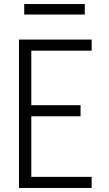

<svg xmlns="http://www.w3.org/2000/svg" viewBox="-20 -931 540 951"><path d="M74 0V-735H434V-680H135V-410H379V-355H135V-55H434V0ZM100 -859V-911H400V-859Z"/></svg>

Font: Iosevka Term Curly Light
Style: Regular
Weight: 300
Designer: Belleve Invis
Foundry: Belleve Invis
Version: Version 32.3.0